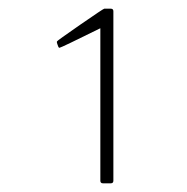

<svg xmlns="http://www.w3.org/2000/svg" viewBox="-20 -754 430 442"><path d="M235 -332H217Q211 -332 211 -338V-689Q120 -644 117 -644Q115 -644 114 -647Q113 -650 112 -652.5Q111 -655 111 -656Q111 -657 111 -658.5Q111 -660 164.5 -697Q218 -734 220 -734H235Q241 -734 241 -728V-338Q241 -332 235 -332Z"/></svg>

Font: YamahaIndonesia935. App Thin
Style: Regular
Weight: 100
Designer: Dalton Maag Ltd
Foundry: Dalton Maag Ltd
Version: Version 1.002